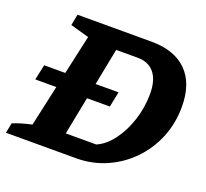

<svg xmlns="http://www.w3.org/2000/svg" viewBox="-114 -792 997 929"><g transform="rotate(20 384.0 -327.5)"><path d="M515 -655Q634 -655 697.5 -591.5Q761 -528 761 -409Q761 -323 730.5 -249Q700 -175 645.5 -119Q591 -63 519 -31.5Q447 0 364 0H4L14 -52Q31 -59 54.5 -66.5Q78 -74 111 -81L219 -571L123 -598L134 -655ZM434 -96Q480 -116 516.5 -165.5Q553 -215 574 -280.5Q595 -346 595 -415Q595 -485 565 -522Q535 -559 479 -559H368L277 -96ZM66 -370H449L433 -291H49Z"/></g></svg>

Font: Piazzolla
Style: Bold Italic
Weight: 700
Italic angle: -11.3°
Designer: Juan Pablo del Peral
Foundry: Huerta Tipografica
Version: Version 1.330